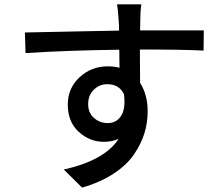

<svg xmlns="http://www.w3.org/2000/svg" viewBox="-20 -815 1040 892"><path d="M389.6 -331.1Q389.6 -291 416.5 -267.1Q443.4 -243.2 480.5 -243.2Q521.5 -243.2 543 -277.3Q564.5 -311.5 555.7 -377.9Q533.2 -423.8 478.5 -423.8Q442.4 -423.8 416 -398.4Q389.6 -373 389.6 -331.1ZM926.8 -673.8 925.8 -580.1Q828.1 -585 629.9 -585Q630.9 -532.2 630.9 -429.7Q666 -375 666 -297.9Q666 -245.1 650.9 -195.8Q635.7 -146.5 602.5 -97.7Q569.3 -48.8 507.8 -8.3Q446.3 32.2 361.3 56.6L276.4 -27.3Q466.8 -70.3 531.2 -169.9Q501 -156.2 461.9 -156.2Q396.5 -156.2 345.7 -202.6Q294.9 -249 294.9 -329.1Q294.9 -405.3 349.6 -456.1Q404.3 -506.8 480.5 -506.8Q511.7 -506.8 535.2 -500L534.2 -584Q295.9 -581.1 98.6 -568.4L95.7 -664.1Q154.3 -665 310.5 -668.5Q466.8 -671.9 533.2 -672.9Q533.2 -681.6 532.7 -699.2Q532.2 -716.8 531.2 -722.7Q527.3 -778.3 523.4 -794.9H636.7Q631.8 -763.7 631.8 -722.7Q630.9 -710.9 630.9 -673.8Z"/></svg>

Font: Gen Shin Gothic Medium
Style: Regular
Weight: 500
Designer: [Source Han Sans]
Ryoko NISHIZUKA  (kana & ideographs); Paul D. Hunt (Latin, Greek & Cyrillic); Wenlong ZHANG  (bopomofo
Version: Version 1.002.20150607